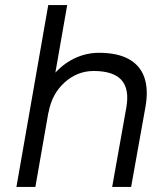

<svg xmlns="http://www.w3.org/2000/svg" viewBox="-20 -740 666 760"><path d="M171 -720H246L120 0H45ZM372 -531Q444 -531 489 -506.5Q534 -482 551 -434.5Q568 -387 556 -318L499 0H424L480 -314Q493 -388 460.5 -423.5Q428 -459 351 -459Q286 -459 235.5 -413.5Q185 -368 172 -294L157 -399Q203 -468 257 -499.5Q311 -531 372 -531Z"/></svg>

Font: Fixel Italic Variable Display Thin
Style: Italic
Weight: 100
Italic angle: -10°
Designer: AlfaBravo + MacPaw
Foundry: Kyrylo Tkachov, Marchela Mozhyna, Serhii Makarenko, Maria Weinstein, Zakhar Kryvoshyya
Version: Version 1.210;Glyphs 3.2 (3217)